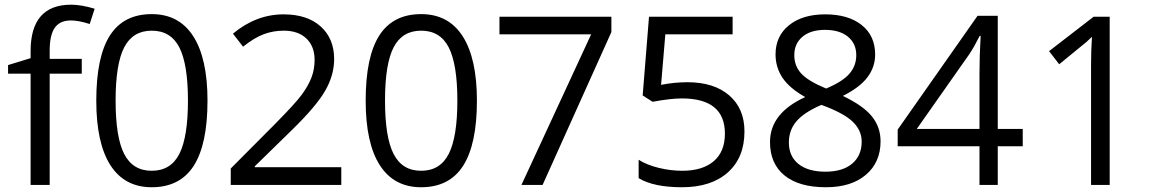

<svg xmlns="http://www.w3.org/2000/svg" viewBox="-20 -785 4953 815"><path d="M327.1 -472.2H190.9V0H109.9V-472.2H14.2V-508.8L109.9 -538.1V-567.9Q109.9 -765.1 282.2 -765.1Q324.7 -765.1 381.8 -748L360.8 -683.1Q314 -698.2 280.8 -698.2Q234.9 -698.2 212.9 -667.7Q190.9 -637.2 190.9 -569.8V-535.2H327.1Z M860.8 -357.9Q860.8 -172.9 802.5 -81.5Q744.1 9.8 624 9.8Q508.8 9.8 448.7 -83.7Q388.7 -177.2 388.7 -357.9Q388.7 -544.4 446.8 -634.8Q504.9 -725.1 624 -725.1Q740.2 -725.1 800.5 -630.9Q860.8 -536.6 860.8 -357.9ZM470.7 -357.9Q470.7 -202.1 507.3 -131.1Q543.9 -60.1 624 -60.1Q705.1 -60.1 741.5 -132.1Q777.8 -204.1 777.8 -357.9Q777.8 -511.7 741.5 -583.3Q705.1 -654.8 624 -654.8Q543.9 -654.8 507.3 -584.2Q470.7 -513.7 470.7 -357.9Z M1428.7 0H959.5V-69.8L1147.5 -258.8Q1233.4 -345.7 1260.7 -382.8Q1288.1 -419.9 1301.8 -455.1Q1315.4 -490.2 1315.4 -530.8Q1315.4 -587.9 1280.8 -621.3Q1246.1 -654.8 1184.6 -654.8Q1140.1 -654.8 1100.3 -640.1Q1060.5 -625.5 1011.7 -586.9L968.8 -642.1Q1067.4 -724.1 1183.6 -724.1Q1284.2 -724.1 1341.3 -672.6Q1398.4 -621.1 1398.4 -534.2Q1398.4 -466.3 1360.4 -399.9Q1322.3 -333.5 1217.8 -231.9L1061.5 -79.1V-75.2H1428.7Z M2004.4 -357.9Q2004.4 -172.9 1946 -81.5Q1887.7 9.8 1767.6 9.8Q1652.3 9.8 1592.3 -83.7Q1532.2 -177.2 1532.2 -357.9Q1532.2 -544.4 1590.3 -634.8Q1648.4 -725.1 1767.6 -725.1Q1883.8 -725.1 1944.1 -630.9Q2004.4 -536.6 2004.4 -357.9ZM1614.3 -357.9Q1614.3 -202.1 1650.9 -131.1Q1687.5 -60.1 1767.6 -60.1Q1848.6 -60.1 1885 -132.1Q1921.4 -204.1 1921.4 -357.9Q1921.4 -511.7 1885 -583.3Q1848.6 -654.8 1767.6 -654.8Q1687.5 -654.8 1650.9 -584.2Q1614.3 -513.7 1614.3 -357.9Z M2193.4 0 2489.3 -639.2H2100.1V-713.9H2575.2V-648.9L2283.2 0Z M2897.9 -436Q3010.7 -436 3075.4 -380.1Q3140.1 -324.2 3140.1 -227.1Q3140.1 -116.2 3069.6 -53.2Q2999 9.8 2875 9.8Q2754.4 9.8 2690.9 -28.8V-106.9Q2725.1 -85 2775.9 -72.5Q2826.7 -60.1 2876 -60.1Q2961.9 -60.1 3009.5 -100.6Q3057.1 -141.1 3057.1 -217.8Q3057.1 -367.2 2874 -367.2Q2827.6 -367.2 2750 -353L2708 -379.9L2734.9 -713.9H3089.8V-639.2H2804.2L2786.1 -424.8Q2842.3 -436 2897.9 -436Z M3482.9 -724.1Q3580.6 -724.1 3637.7 -678.7Q3694.8 -633.3 3694.8 -553.2Q3694.8 -500.5 3662.1 -457Q3629.4 -413.6 3557.6 -377.9Q3644.5 -336.4 3681.2 -290.8Q3717.8 -245.1 3717.8 -185.1Q3717.8 -96.2 3655.8 -43.2Q3593.8 9.8 3485.8 9.8Q3371.6 9.8 3310.1 -40.3Q3248.5 -90.3 3248.5 -182.1Q3248.5 -304.7 3397.9 -373Q3330.6 -411.1 3301.3 -455.3Q3272 -499.5 3272 -554.2Q3272 -631.8 3329.3 -678Q3386.7 -724.1 3482.9 -724.1ZM3328.6 -180.2Q3328.6 -121.6 3369.4 -88.9Q3410.2 -56.2 3483.9 -56.2Q3556.6 -56.2 3597.2 -90.3Q3637.7 -124.5 3637.7 -184.1Q3637.7 -231.4 3599.6 -268.3Q3561.5 -305.2 3466.8 -339.8Q3394 -308.6 3361.3 -270.8Q3328.6 -232.9 3328.6 -180.2ZM3481.9 -658.2Q3420.9 -658.2 3386.2 -628.9Q3351.6 -599.6 3351.6 -550.8Q3351.6 -505.9 3380.4 -473.6Q3409.2 -441.4 3486.8 -409.2Q3556.6 -438.5 3585.7 -472.2Q3614.7 -505.9 3614.7 -550.8Q3614.7 -600.1 3579.3 -629.2Q3543.9 -658.2 3481.9 -658.2Z M4321.3 -164.1H4215.3V0H4137.7V-164.1H3790.5V-234.9L4129.4 -717.8H4215.3V-237.8H4321.3ZM4137.7 -237.8V-475.1Q4137.7 -544.9 4142.6 -632.8H4138.7Q4115.2 -585.9 4094.7 -555.2L3871.6 -237.8Z M4690.4 0H4611.3V-508.8Q4611.3 -572.3 4615.2 -628.9Q4605 -618.7 4592.3 -607.4Q4579.6 -596.2 4476.1 -512.2L4433.1 -567.9L4622.1 -713.9H4690.4Z"/></svg>

Font: f02075841
Style: Regular
Weight: 400
Foundry: Ascender Corporation
Version: Version 1.10